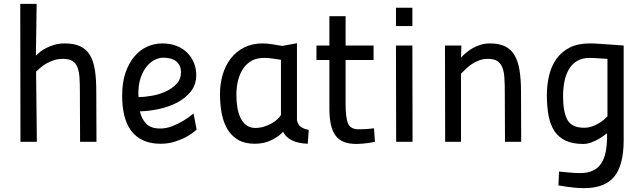

<svg xmlns="http://www.w3.org/2000/svg" viewBox="-20 -735 3324 995"><path d="M86 0 85 -715H170L166 -447Q174 -455 187.5 -466Q201 -477 220 -486.5Q239 -496 262.5 -503Q286 -510 315 -510Q365 -510 397 -494.5Q429 -479 447 -448Q465 -417 472 -370.5Q479 -324 479 -261L480 0H395L394 -257Q394 -299 392 -331.5Q390 -364 381.5 -386Q373 -408 355.5 -419Q338 -430 307 -430Q281 -430 259.5 -423Q238 -416 220.5 -406Q203 -396 190 -384.5Q177 -373 167 -364L171 0Z M810 -69Q842 -69 872.5 -81Q903 -93 928 -108Q957 -125 983 -147L999 -63Q975 -42 946 -26Q921 -12 886.5 -1Q852 10 812 10Q759 10 721 -8Q683 -26 659 -58.5Q635 -91 624 -137Q613 -183 613 -239Q613 -308 630.5 -358.5Q648 -409 677 -443Q706 -477 743.5 -493.5Q781 -510 821 -510Q863 -510 895.5 -497Q928 -484 950.5 -461.5Q973 -439 985 -409.5Q997 -380 997 -347Q997 -296 969 -261Q941 -226 898 -203.5Q855 -181 803.5 -170Q752 -159 705 -158Q714 -118 738 -93.5Q762 -69 810 -69ZM826 -436Q803 -436 780 -424Q757 -412 738.5 -388.5Q720 -365 708.5 -330.5Q697 -296 697 -250Q697 -245 697.5 -241Q698 -237 698 -232Q730 -232 768.5 -239Q807 -246 840 -261.5Q873 -277 895.5 -301Q918 -325 918 -360Q918 -396 894.5 -416Q871 -436 826 -436Z M1519 -113Q1524 -87 1540.5 -76.5Q1557 -66 1580 -62L1575 10Q1524 8 1492.5 -8Q1461 -24 1447 -52Q1428 -30 1389 -10Q1350 10 1300 10Q1249 10 1214.5 -10Q1180 -30 1159 -65Q1138 -100 1129 -147Q1120 -194 1120 -247Q1120 -300 1134 -348Q1148 -396 1176 -432Q1204 -468 1245.5 -489Q1287 -510 1341 -510Q1365 -510 1395 -505Q1425 -500 1443 -497L1519 -511ZM1303 -72Q1326 -72 1347.5 -78.5Q1369 -85 1387 -95Q1405 -105 1417.5 -117Q1430 -129 1436 -139V-425Q1422 -427 1396.5 -431Q1371 -435 1349 -435Q1311 -435 1284 -420Q1257 -405 1239.5 -378.5Q1222 -352 1213.5 -317.5Q1205 -283 1205 -244Q1205 -210 1210 -179Q1215 -148 1226.5 -124Q1238 -100 1257 -86Q1276 -72 1303 -72Z M1771 -424V-195Q1771 -124 1784 -94.5Q1797 -65 1838 -65Q1849 -65 1862 -65.5Q1875 -66 1888 -67Q1902 -68 1918 -70L1923 0Q1906 3 1889 6Q1875 8 1858 9.5Q1841 11 1828 11Q1790 11 1763.5 1Q1737 -9 1720 -31Q1703 -53 1695 -88Q1687 -123 1687 -173V-424H1620V-499H1687V-651H1771V-499H1916V-424Z M2032 -499H2117L2118 0H2033ZM2032 -695H2117V-600H2032Z M2287 0 2286 -499H2371L2369 -436Q2379 -448 2394.5 -461Q2410 -474 2429 -485Q2448 -496 2471 -503Q2494 -510 2519 -510Q2567 -510 2598 -494.5Q2629 -479 2647 -448Q2665 -417 2672.5 -370Q2680 -323 2680 -260L2681 0H2597L2596 -256Q2596 -298 2594 -330.5Q2592 -363 2583.5 -385Q2575 -407 2557.5 -418.5Q2540 -430 2509 -430Q2484 -430 2464 -422.5Q2444 -415 2427 -404Q2410 -393 2396 -379.5Q2382 -366 2369 -353V0Z M3037 -435Q2997 -435 2970.5 -419Q2944 -403 2928 -375.5Q2912 -348 2905 -312Q2898 -276 2898 -236Q2898 -155 2920.5 -114Q2943 -73 3007 -73Q3029 -73 3048.5 -80Q3068 -87 3084 -96.5Q3100 -106 3111 -116Q3122 -126 3128 -132V-430Q3111 -431 3094 -432Q3080 -433 3064 -434Q3048 -435 3037 -435ZM3007 240Q2985 240 2962 238Q2939 236 2919 233Q2896 230 2874 226L2877 154Q2898 156 2918 158Q2935 160 2954 161Q2973 162 2987 162Q3026 162 3053 149Q3080 136 3096 111.5Q3112 87 3119 51.5Q3126 16 3126 -29V-45Q3124 -43 3112 -34Q3100 -25 3083 -15Q3066 -5 3044.5 3Q3023 11 3002 11Q2948 11 2911.5 -6Q2875 -23 2853.5 -55.5Q2832 -88 2823 -135Q2814 -182 2814 -242Q2814 -297 2826 -345.5Q2838 -394 2864 -430.5Q2890 -467 2932.5 -488.5Q2975 -510 3036 -510Q3056 -510 3086 -508Q3116 -506 3144 -504Q3177 -501 3212 -499V-8Q3212 120 3163.5 180Q3115 240 3007 240Z"/></svg>

Font: Panefresco 500wt
Style: Regular
Weight: 700
Foundry: Campivisivi & Chank Co
Version: Version 1.001